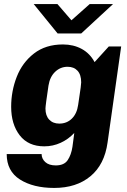

<svg xmlns="http://www.w3.org/2000/svg" viewBox="-20 -740 625 946"><path d="M446 -434 516 -511H577L510 -38Q495 71 425.5 128.5Q356 186 247 186Q144 186 78.5 144.5Q13 103 13 19H185Q185 42 203 58.5Q221 75 255 75Q296 75 313.5 49Q331 23 337 -17L346 -85Q317 -54 279 -36.5Q241 -19 198 -19Q119 -19 77 -73.5Q35 -128 35 -214Q35 -291 62.5 -361.5Q90 -432 147.5 -476.5Q205 -521 290 -521Q342 -521 382.5 -499Q423 -477 446 -434ZM219 -319Q204 -219 204 -205Q204 -170 222.5 -150.5Q241 -131 272 -131Q309 -131 334 -155.5Q359 -180 365 -223L370 -257Q380 -321 380 -334Q380 -372 362 -391.5Q344 -411 313 -411Q278 -411 252 -386.5Q226 -362 219 -319ZM332 -640 422 -720H537L380 -575H264L146 -720H263Z"/></svg>

Font: Chivo ExtraBold Italic
Style: Regular
Weight: 800
Italic angle: -8.05°
Designer: Hector Gatti
Foundry: Omnibus-Type
Version: Version 1.007